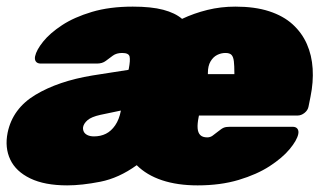

<svg xmlns="http://www.w3.org/2000/svg" viewBox="-23 -550 978 580"><path d="M180 10Q112 10 68.5 -11Q25 -32 8 -68Q-9 -104 0 -149Q15 -222 84 -263.5Q153 -305 256 -322L365 -339L366 -342Q371 -368 368.5 -379Q366 -390 346 -390Q329 -390 318 -382Q307 -374 296.5 -366Q286 -358 270 -358Q269 -358 268.5 -358Q268 -358 267 -358H100Q90 -358 85.5 -364Q81 -370 83 -380Q87 -399 107.5 -424.5Q128 -450 164.5 -474Q201 -498 254.5 -514Q308 -530 378 -530Q434 -530 470 -520.5Q506 -511 527 -493Q563 -510 603.5 -520Q644 -530 688 -530Q747 -530 790 -516Q833 -502 861 -476.5Q889 -451 904 -417Q919 -383 921.5 -342.5Q924 -302 915 -258L909 -228Q907 -217 897 -209Q887 -201 876 -201H578L577 -196Q573 -176 574 -162.5Q575 -149 582 -142Q589 -135 603 -135Q612 -135 619 -140Q626 -145 636 -153Q647 -162 653.5 -164.5Q660 -167 672 -167H861Q871 -167 875.5 -161Q880 -155 878 -145Q874 -126 852 -99.5Q830 -73 791.5 -48Q753 -23 698 -6.5Q643 10 574 10Q513 10 466.5 -5.5Q420 -21 390 -51Q336 -12 280 -1Q224 10 180 10ZM261 -138Q281 -138 297 -146Q313 -154 325 -171.5Q337 -189 342 -215V-216L280 -203Q253 -197 241.5 -187Q230 -177 228 -166Q227 -159 230 -152.5Q233 -146 241 -142Q249 -138 261 -138ZM605 -326H685V-330Q685 -351 683.5 -364.5Q682 -378 676.5 -384Q671 -390 658 -390Q645 -390 633 -384Q621 -378 613 -364.5Q605 -351 605 -330Z"/></svg>

Font: Rubik Black
Style: Italic
Weight: 900
Italic angle: -12°
Designer: Hubert and Fischer
Foundry: Hubert and Fischer
Version: Version 2.300;gftools[0.9.30]